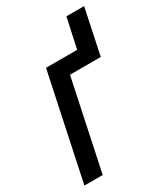

<svg xmlns="http://www.w3.org/2000/svg" viewBox="-173 -773 748 854"><g transform="rotate(-30 200.5 -346.0)"><path d="M3 0 117 -539H277L310 -692H401L352 -459H194L97 0Z"/></g></svg>

Font: Noto Sans Condensed Medium
Style: Italic
Weight: 500
Width: 3
Italic angle: -12°
Designer: Monotype Design Team
Foundry: Monotype Imaging Inc.
Version: Version 2.013; ttfautohint (v1.8.4.7-5d5b)